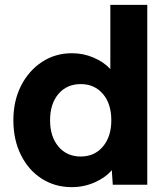

<svg xmlns="http://www.w3.org/2000/svg" viewBox="-20 -760 691 790"><path d="M275 10Q206 10 151.5 -25Q97 -60 66 -122.5Q35 -185 35 -265Q35 -345 66.5 -407Q98 -469 152.5 -505Q207 -541 276 -541Q323 -541 365 -523Q407 -505 434 -476V-740H586V0H444L440 -60Q415 -30 370.5 -10Q326 10 275 10ZM312 -116Q369 -116 403.5 -157Q438 -198 438 -265Q438 -333 403.5 -373.5Q369 -414 312 -414Q255 -414 220.5 -373.5Q186 -333 186 -265Q186 -198 220.5 -157Q255 -116 312 -116Z"/></svg>

Font: Readex Pro bold
Style: Bold
Weight: 700
Designer: Bonnie Shaver-Troup, Thomas Jockin
Foundry: Lexend
Version: Version 1.200; ttfautohint (v1.8.3)